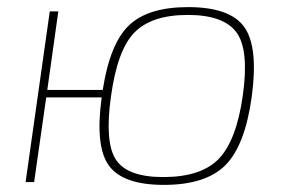

<svg xmlns="http://www.w3.org/2000/svg" viewBox="-20 -512 804 540"><path d="M113 -259H269Q289 -389 342.5 -440.5Q396 -492 509 -492Q627 -492 667 -436Q707 -380 688 -240Q669 -102 613.5 -47Q558 8 441 8Q326 8 286.5 -46Q247 -100 266 -238H110L76 0H52L120 -480H144ZM663 -244Q681 -372 645 -421Q609 -470 508 -470Q407 -470 358.5 -421Q310 -372 292 -240Q274 -112 306 -63Q338 -14 439 -14Q546 -14 595.5 -65.5Q645 -117 663 -244Z"/></svg>

Font: Exo 2.0 Thin
Style: Italic
Weight: 250
Italic angle: -8°
Designer: Natanael Gama
Version: Version 1.001;PS 001.001;hotconv 1.0.70;makeotf.lib2.5.58329